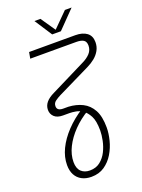

<svg xmlns="http://www.w3.org/2000/svg" viewBox="-196 -966 939 1267"><g transform="rotate(-20 273.0 -332.5)"><path d="M218 215Q180 215 151.5 200Q123 185 107.5 156.5Q92 128 92 87Q92 31 119 -25Q146 -81 195.5 -133.5Q245 -186 313 -229L345 -205Q284 -169 237.5 -121Q191 -73 165 -20.5Q139 32 139 83Q139 128 162 150Q185 172 223 172Q266 172 295.5 148.5Q325 125 342.5 90Q360 55 368 16Q376 -23 376 -53Q376 -121 357.5 -155.5Q339 -190 314 -207Q293 -221 268.5 -225.5Q244 -230 224 -230H179Q139 -230 118.5 -249.5Q98 -269 98 -298Q98 -327 117 -350Q136 -373 174 -391L417 -512Q453 -529 474 -552Q495 -575 495 -606Q495 -634 478 -645Q461 -656 427 -656H104L112 -700H436Q487 -700 516.5 -678Q546 -656 546 -612Q546 -580 531.5 -554Q517 -528 493 -508.5Q469 -489 438 -474L209 -362Q189 -352 171 -339Q153 -326 153 -304Q153 -272 196 -272H232Q287 -269 330 -247.5Q373 -226 398 -180.5Q423 -135 423 -57Q423 -16 411 31.5Q399 79 374 120.5Q349 162 310.5 188.5Q272 215 218 215ZM295 -757 215 -880H257L327 -778L429 -880H476L356 -757Z"/></g></svg>

Font: MuseoModerno ExtraLight
Style: Italic
Weight: 250
Italic angle: -9°
Designer: Pablo Cosgaya, Héctor Gatti, Marcela Romero, and the Authors of The MuseoModerno Project.
Foundry: Omnibus-Type Team
Version: Version 1.003